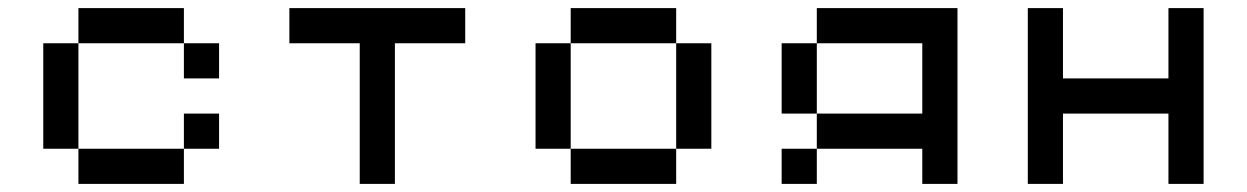

<svg xmlns="http://www.w3.org/2000/svg" viewBox="-20 -454 3078 474"><path d="M434 -347.2H173.6V-434H434ZM434 -347.2H520.8V-260.4H434ZM173.6 -347.2V-86.8H86.8V-347.2ZM173.6 -86.8H434V0H173.6ZM434 -86.8V-173.6H520.8V-86.8Z M868.1 0V-347.2H694.4V-434H1128.5V-347.2H954.9V0Z M1649.3 -347.2H1736.1V-86.8H1649.3ZM1649.3 0H1388.9V-86.8H1649.3ZM1649.3 -347.2H1388.9V-434H1649.3ZM1388.9 -86.8H1302.1V-347.2H1388.9Z M1996.5 -347.2V-434H2343.8V0H2256.9V-86.8H1996.5V-173.6H2256.9V-347.2ZM1996.5 -86.8V0H1909.7V-86.8ZM1996.5 -347.2V-173.6H1909.7V-347.2Z M2517.4 0V-434H2604.2V-260.4H2864.6V-434H2951.4V0H2864.6V-173.6H2604.2V0Z"/></svg>

Font: 8-bit Operator+ 8
Style: Regular
Weight: 400
Designer: GrandChaos9000
Version: Version 1.3.0 - August 1, 2014